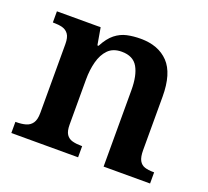

<svg xmlns="http://www.w3.org/2000/svg" viewBox="-99 -670 858 792"><g transform="rotate(20 329.5 -274.0)"><path d="M23 0V-49H27Q50 -49 68 -54Q86 -59 96.5 -74Q107 -89 107 -119V-421Q107 -450 97 -464Q87 -478 70.5 -482.5Q54 -487 32 -487H28V-536H220L233 -461H238Q258 -499 281.5 -517.5Q305 -536 332.5 -542Q360 -548 392 -548Q470 -548 514 -502Q558 -456 558 -354V-120Q558 -89 566.5 -74Q575 -59 590.5 -54Q606 -49 628 -49H632V0H428V-335Q428 -400 407.5 -435.5Q387 -471 337 -471Q299 -471 277.5 -449Q256 -427 246.5 -391Q237 -355 237 -313V-115Q237 -86 246.5 -72Q256 -58 273 -53.5Q290 -49 312 -49H316V0Z"/></g></svg>

Font: Noto Serif Armenian SemiBold
Style: Regular
Weight: 600
Version: Version 2.007